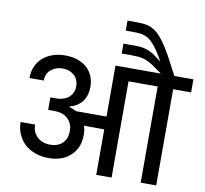

<svg xmlns="http://www.w3.org/2000/svg" viewBox="-106 -1166 1367 1281"><g transform="rotate(10 578.0 -525.0)"><path d="M490.2 -309.1Q500 -283.2 500 -248Q500 -206.1 485.8 -168.9Q471.7 -134.3 443.8 -107.9Q416 -81.5 379.9 -68.8Q341.3 -55.2 295.9 -55.2Q245.1 -55.2 205.1 -69.8Q163.1 -84.5 132.8 -111.8Q105 -137.2 86.9 -176.8Q69.8 -214.8 69.8 -259.8H168Q168 -208 202.1 -176.8Q235.4 -145 289.1 -145Q343.3 -145 374 -175.8Q403.8 -207 403.8 -257.8Q403.8 -266.6 401.9 -284.2Q398.9 -297.4 393.1 -309.1H391.1V-313Q378.4 -337.4 350.1 -355Q324.2 -371.1 277.8 -371.1H236.8V-456.1H277.8Q305.7 -456.1 328.1 -464.8Q348.1 -471.2 365.2 -486.8Q380.4 -502 387.2 -519Q394 -536.1 394 -556.2Q394 -604.5 362.8 -632.8Q331.1 -660.2 287.1 -660.2Q239.3 -660.2 207 -633.8Q173.8 -606.4 173.8 -559.1H77.1Q77.1 -605 92.8 -638.2Q107.4 -672.4 136.2 -698.2Q165.5 -723.1 203.1 -735.8Q240.2 -749 287.1 -749Q330.1 -749 369.1 -736.8Q406.2 -723.6 433.1 -701.2Q460 -675.8 474.1 -644Q487.8 -609.9 487.8 -569.8Q487.8 -513.7 459 -473.1Q429.7 -433.6 371.1 -417V-415Q394 -409.7 422.9 -395H627.9V-740.2H935.1Q905.8 -762.2 866.2 -789.1Q838.9 -806.2 815.9 -814.9Q785.6 -824.2 767.1 -825.2Q732.9 -827.1 701.2 -827.1H654.8V-894H699.2Q745.1 -894 762.2 -893.1Q786.6 -891.6 811 -883.8Q832.5 -877 858.9 -861.8Q897.9 -834.5 918 -818.8Q884.8 -877.9 858.9 -911.1Q835 -941.9 809.1 -960Q783.2 -974.6 758.8 -979Q732.9 -981.9 703.1 -981.9H654.8V-1049.8H701.2Q726.1 -1049.8 762.2 -1047.9Q788.6 -1044.9 813 -1036.1Q838.4 -1024.4 858.9 -1006.8Q878.4 -989.7 905.8 -953.1Q930.7 -917.5 960 -866.2Q1005.4 -782.7 1026.9 -740.2H1155.8V-651.9H1034.2V0H929.2V-651.9H731.9V0H627.9V-308.1Z"/></g></svg>

Font: PoppinsZ Medium
Style: Regular
Weight: 500
Designer: Ninad Kale (Devanagari), Jonny Pinhorn (Latin)
Foundry: Indian Type Foundry
Version: Version 3.002;FEAKit 1.0